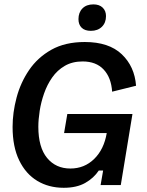

<svg xmlns="http://www.w3.org/2000/svg" viewBox="-20 -857 682 889"><path d="M275 12.5Q205.8 12.5 152.5 -19.6Q99.2 -51.7 68.8 -114.6Q38.3 -177.5 38.3 -269.2Q38.3 -335.8 56.7 -405Q75 -474.2 114.6 -532.5Q154.2 -590.8 217.9 -626.7Q281.7 -662.5 372.5 -662.5Q484.2 -662.5 543.8 -605.8Q603.3 -549.2 610 -460L499.2 -432.5Q495 -497.5 460 -535Q425 -572.5 362.5 -572.5Q315 -572.5 280 -552.1Q245 -531.7 221.7 -498.3Q198.3 -465 184.2 -424.6Q170 -384.2 163.8 -343.8Q157.5 -303.3 157.5 -270Q157.5 -175 197.9 -125.8Q238.3 -76.7 305.8 -76.7Q370.8 -76.7 416.2 -121.2Q461.7 -165.8 474.2 -240.8H276.7L291.7 -329.2H593.3L539.2 0H445.8L457.5 -67.5H437.5Q414.2 -32.5 374.6 -10Q335 12.5 275 12.5ZM400.8 -714.2Q372.5 -714.2 357.9 -728.8Q343.3 -743.3 343.3 -768.3Q343.3 -799.2 361.7 -817.9Q380 -836.7 412.5 -836.7Q440 -836.7 455.4 -821.7Q470.8 -806.7 470.8 -782.5Q470.8 -751.7 451.7 -732.9Q432.5 -714.2 400.8 -714.2Z"/></svg>

Font: Familjen Grotesk Medium
Style: Italic
Weight: 500
Italic angle: -9.46201°
Designer: Anders Wikstroem, Jonas Baeckman, Matilda Gysing, Kristian Moeller
Foundry: Familjen STHLM AB
Version: Version 2.002; ttfautohint (v1.8.4.7-5d5b)